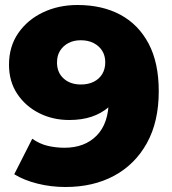

<svg xmlns="http://www.w3.org/2000/svg" viewBox="-20 -734 689 768"><path d="M242 14Q184 14 130 0.5Q76 -13 37 -37L109 -179Q139 -158 171.5 -150.5Q204 -143 238 -143Q319 -143 367 -192Q415 -241 415 -335Q415 -352 415 -370.5Q415 -389 412 -408L461 -367Q443 -330 414 -305Q385 -280 346 -267Q307 -254 257 -254Q191 -254 136.5 -281.5Q82 -309 49 -358.5Q16 -408 16 -475Q16 -548 53 -601.5Q90 -655 152 -684.5Q214 -714 290 -714Q389 -714 461.5 -675Q534 -636 574.5 -559.5Q615 -483 615 -369Q615 -247 567.5 -161.5Q520 -76 436.5 -31Q353 14 242 14ZM304 -396Q333 -396 355 -407Q377 -418 389 -438Q401 -458 401 -485Q401 -511 389 -530.5Q377 -550 355 -561.5Q333 -573 303 -573Q275 -573 254 -562Q233 -551 220.5 -531.5Q208 -512 208 -484Q208 -444 234.5 -420Q261 -396 304 -396Z"/></svg>

Font: Montserrat Thin ExtraBold
Style: Regular
Weight: 800
Version: Version 9.000